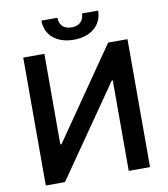

<svg xmlns="http://www.w3.org/2000/svg" viewBox="-97 -994 938 1075"><g transform="rotate(-10 372.0 -456.5)"><path d="M75.6 -727.3V0H184.7L541.2 -514.2H547.2V0H668.3V-727.3H558.2L202.4 -212.4H195.7V-727.3ZM211.6 -913.4C211.3 -832 273.8 -776.3 372.2 -776.3C471.6 -776.3 534.1 -832 534.1 -913.4H442.5C442.1 -878.2 422.2 -846.6 372.2 -846.6C321.7 -846.6 302.9 -878.6 302.9 -913.4Z"/></g></svg>

Font: Magic Ui Pro Semi Bold
Style: Regular
Weight: 600
Designer: Stefan Endress, Andreas Faust
Version: Version 1.000;FEAKit 1.0